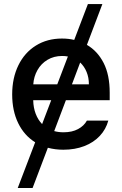

<svg xmlns="http://www.w3.org/2000/svg" viewBox="-20 -727 601 946"><path d="M408.2 -505.9Q460.4 -475.6 490.5 -417Q520.5 -358.4 520.5 -270.5V-233.4H304.7L247.1 -81.1Q268.6 -75.2 293 -75.2Q335.4 -75.2 364.7 -91.1Q394 -106.9 408.2 -132.8H513.7Q502 -89.8 471.7 -57.4Q441.4 -24.9 395.3 -7.1Q349.1 10.7 292 10.7Q252 10.7 215.8 1L140.6 199.2H67.4L153.3 -25.9Q99.1 -59.6 69.6 -120.4Q40 -181.2 40 -261.7Q40 -342.8 70.6 -405.3Q101.1 -467.8 156.7 -502.4Q212.4 -537.1 285.2 -537.1Q318.4 -537.1 345.7 -530.3L413.1 -707H484.4ZM187.5 -115.7 232.4 -233.4H143.6Q144.5 -195.8 156 -166Q167.5 -136.2 187.5 -115.7ZM262.2 -311.5 314.5 -448.7Q299.8 -451.2 286.1 -451.2Q245.6 -451.2 214.1 -432.4Q182.6 -413.6 164.6 -381.6Q146.5 -349.6 144 -311.5ZM418 -311.5Q418 -344.7 406.7 -372.3Q395.5 -399.9 375 -418.9L334.5 -311.5Z"/></svg>

Font: Pretendard GOV Medium
Style: Regular
Weight: 500
Designer: Base glyphs from Inter by Rasmus Andersson; Hangeul glyphs from Noto Sans CJK(Source Han Sans) by Jang Soo-young and Kan
Foundry: Kil Hyung-jin
Version: Version 1.309